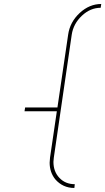

<svg xmlns="http://www.w3.org/2000/svg" viewBox="-20 -789 528 963"><path d="M103 -231 106 -250H268.1L321.8 -615.2Q330.6 -678.2 379.9 -724.1Q428.7 -769 487.8 -769L484.9 -750Q433.1 -750 390.6 -710Q348.1 -669.9 339.8 -615.2L250 1Q248 16.6 248 22.9Q248 71.8 278.1 103.3Q308.1 134.8 355 134.8L353 153.8Q294.9 153.8 256.8 109.9Q229 74.7 229 26.9Q229 18.6 231 1L265.1 -231Z"/></svg>

Font: Hjet
Style: Italic
Weight: 400
Designer: T. Christopher White
Version: Version 1.2